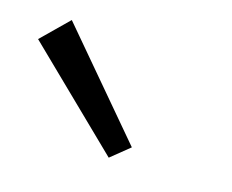

<svg xmlns="http://www.w3.org/2000/svg" viewBox="-87 -851 436 361"><g transform="rotate(15 131.0 -671.0)"><path d="M148 -555 -38 -736 14 -787 185 -585Z"/></g></svg>

Font: Marhey Light
Style: Regular
Weight: 400
Version: Version 1.000